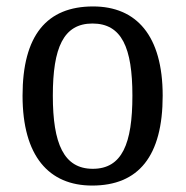

<svg xmlns="http://www.w3.org/2000/svg" viewBox="-20 -566 576 596"><path d="M266 10C410 10 485 -81 485 -269C485 -456 403 -546 269 -546C125 -546 50 -456 50 -269C50 -81 132 10 266 10ZM268 -42C178 -42 144 -120 144 -269C144 -418 177 -493 267 -493C358 -493 391 -418 391 -269C391 -120 359 -42 268 -42Z"/></svg>

Font: Noto Serif Thai SemiCondensed
Style: Regular
Weight: 400
Width: 4
Designer: Monotype Design Team
Foundry: Monotype Imaging Inc.
Version: Version 2.002